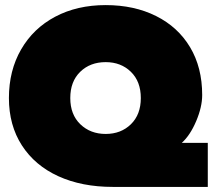

<svg xmlns="http://www.w3.org/2000/svg" viewBox="-20 -734 836 754"><path d="M15 -349Q15 -457 63 -540Q111 -623 197 -668.5Q283 -714 395 -714Q507 -714 593 -671Q679 -628 726.5 -548.5Q774 -469 774 -361Q774 -314 750.5 -258.5Q727 -203 694 -173H796V0H423Q301 0 209 -42Q117 -84 66 -163Q15 -242 15 -349ZM533 -349Q533 -414 494 -452Q455 -490 395 -490Q334 -490 295 -452Q256 -414 256 -349Q256 -284 295.5 -246Q335 -208 395 -208Q455 -208 494 -246Q533 -284 533 -349Z"/></svg>

Font: Prompt Black
Style: Regular
Weight: 900
Designer: Katatrad Team
Foundry: CadsonDemak
Version: Version 1.001